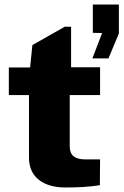

<svg xmlns="http://www.w3.org/2000/svg" viewBox="-20 -828 547 848"><path d="M422 -408V-531H294V-710H266L123 -629L113 -530H19V-408H108V-131C108 -45 173 0 267 0C317 0 372 -2 421 -10L422 -124H357C310 -124 288 -142 288 -182V-408ZM388 -570H459L505 -680V-808H390V-683L431 -682Z"/></svg>

Font: Bisquit Text
Style: Bold
Weight: 800
Version: Version 1.004;Glyphs 3.2.3 (3260)